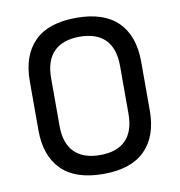

<svg xmlns="http://www.w3.org/2000/svg" viewBox="-77 -737 769 820"><g transform="rotate(-10 307.0 -327.5)"><path d="M307 11Q186 11 125.5 -49.5Q65 -110 65 -221V-433Q65 -545 125.5 -605.5Q186 -666 307 -666Q427 -666 487.5 -605.5Q548 -545 548 -433V-221Q548 -110 487.5 -49.5Q427 11 307 11ZM307 -71Q380 -71 418 -109.5Q456 -148 456 -224V-431Q456 -507 418 -545.5Q380 -584 307 -584Q234 -584 195.5 -545.5Q157 -507 157 -431V-224Q157 -148 195.5 -109.5Q234 -71 307 -71Z"/></g></svg>

Font: Sofia Sans Semi Condensed Medium
Style: Regular
Weight: 500
Designer: Botio Nikoltchev, Ani Petrova
Foundry: lettersoup
Version: Version 4.100